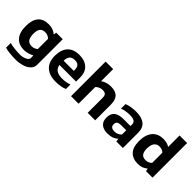

<svg xmlns="http://www.w3.org/2000/svg" viewBox="81 -1601 2702 2702"><g transform="rotate(45 1432.0 -250.5)"><path d="M536.2 -484.4V22Q536.6 79.4 495.9 116.8Q455.2 154.1 394.8 171.2Q334.4 188.2 273.6 188.2Q216.2 188.2 152.3 181.8Q88.4 175.4 56.7 163.8V69.8Q93.6 81.7 153 88.4Q212.4 95.1 264.8 95.1Q319.3 95.1 362.9 72.9Q406.4 50.7 406.4 22L405.9 -30.5Q376.7 -14.2 335.5 -2Q294.3 10.1 258.9 10.1Q149.7 10.1 93.2 -56.7Q36.6 -123.4 37.3 -247.4Q37.3 -494.5 250.9 -494.5Q340.7 -494.5 398.7 -441.8L406.8 -484.4ZM296.5 -104.2Q324.1 -104.2 345 -113.1Q365.9 -122 386.4 -137.9V-341.1Q348 -380.2 293.4 -380.2Q239.4 -380.2 214.4 -348.3Q189.3 -316.5 189.3 -245.4Q189.3 -172.8 216.2 -138.5Q243 -104.2 296.5 -104.2Z M1063.9 -21.3V-110.6Q1036.6 -99.3 999.6 -92.5Q962.6 -85.7 926.1 -85.7Q848.1 -85.7 808.7 -112.2Q769.2 -138.7 759.3 -195.3H1090.6V-278.2Q1090.6 -381.4 1029.1 -437.9Q967.7 -494.5 861.3 -494.5Q744.8 -494.5 684.2 -430.2Q623.5 -365.9 621.7 -242.8Q621.7 -118.2 691.3 -54.1Q761 10.1 886.8 10.1Q942.2 10.1 985.8 2.4Q1029.4 -5.4 1063.9 -21.3ZM866.1 -398.3Q915.8 -398.3 938.3 -373.3Q960.9 -348.3 960.9 -305.9V-279.1H759.3Q759.3 -335.5 784.6 -367Q809.9 -398.4 866.1 -398.3Z M1335.5 0V-332.1Q1354.9 -352 1381.4 -364.5Q1407.9 -377 1435.9 -377Q1481.9 -377 1499.3 -358.7Q1516.7 -340.3 1516.7 -296.8V0H1666.2V-309Q1666.2 -404.8 1623.2 -449.6Q1580.2 -494.5 1487.7 -494.5Q1441.6 -494.5 1402.8 -482.2Q1364 -469.9 1335.5 -447.3V-688.9H1185.7V0Z M2080 -48.1 2087.6 0H2217.7V-304.2Q2217.7 -401.3 2159.3 -447.9Q2100.9 -494.5 1991.7 -494.5Q1940.6 -494.5 1891.5 -486.9Q1842.4 -479.4 1806.1 -463V-373.8Q1881.6 -399.5 1960.4 -399.5Q2002.6 -399.5 2027.3 -391.2Q2052.1 -382.8 2063.3 -366.6Q2074.5 -350.4 2074.5 -322.8V-294.2H1937Q1845 -294.2 1797.7 -257.1Q1750.3 -220.1 1750.3 -139.6Q1750.3 -63.4 1795.4 -26.7Q1840.4 10.1 1912.6 10.1Q1969.3 10.1 2010.3 -4.3Q2051.3 -18.8 2080 -48.1ZM1889 -144Q1889 -181 1910.4 -195.6Q1931.9 -210.2 1973.6 -210.1H2074.5V-126.5Q2037 -79.8 1967.1 -79.8Q1889 -79.8 1889 -144Z M2669.6 -42.6 2677.7 0H2807.1V-688.9H2656.8V-461Q2630.7 -478.4 2598.8 -486.4Q2567 -494.5 2530.5 -494.5Q2424.3 -494.5 2366.6 -425.8Q2308.9 -357.1 2308.2 -230.7Q2308.2 -106 2365.5 -47.9Q2422.9 10.1 2521.8 10.1Q2569 10.1 2603.9 -3.1Q2638.8 -16.3 2669.6 -42.6ZM2460.7 -231.9Q2460.7 -305.8 2488.7 -343Q2516.7 -380.2 2569.2 -380.2Q2596.3 -380.2 2617.5 -371.8Q2638.7 -363.3 2656.8 -346.5V-143.3Q2636.6 -123.6 2614.4 -113.9Q2592.2 -104.2 2563.9 -104.2Q2509.9 -104.2 2485.5 -135.1Q2461.1 -166.1 2460.7 -231.9Z"/></g></svg>

Font: Arad-FD-VF Thin
Style: Regular
Weight: 100
Designer: Mohammad Darvishi
Version: Version 1.010;September 21, 2024;FontCreator 15.0.0.2992 64-